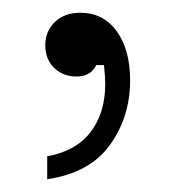

<svg xmlns="http://www.w3.org/2000/svg" viewBox="-20 -110 270 301"><path d="M54 135Q99 127 122 97Q145 67 145 21Q145 12 143 -8H131Q122 10 100 10Q79 10 65 -3.5Q51 -17 51 -39Q51 -61 66 -75.5Q81 -90 106 -90Q142 -90 163 -61Q184 -32 184 16Q184 73 152.5 117Q121 161 54 171Z"/></svg>

Font: Open Sauce Sans Light
Style: Regular
Weight: 300
Designer: Alfredo Marco Pradil
Foundry: Creative Sauce Fz LLC
Version: Version 1.477